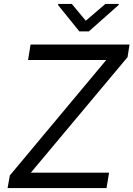

<svg xmlns="http://www.w3.org/2000/svg" viewBox="-20 -953 676 973"><path d="M18.5 0 29.8 -63.9 518.5 -649.1H122.2L134.9 -727.3H636.4L626.4 -663.4L136.4 -78.1H532.7L519.9 0ZM343.8 -933.2 414.8 -848 514.2 -933.2H582.4L581 -927.6L430.4 -794H382.1L274.1 -927.6L275.6 -933.2Z"/></svg>

Font: Inter UI
Style: Italic
Weight: 400
Italic angle: -9.39999°
Designer: Rasmus Andersson
Foundry: rsms
Version: 3.2;8d6f07862